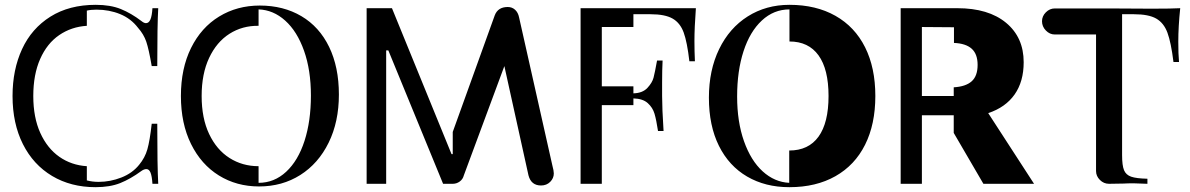

<svg xmlns="http://www.w3.org/2000/svg" viewBox="-20 -762 4935 796"><path d="M118 -364Q118 -275 147 -211Q176 -147 226 -112Q276 -77 340 -73V-14Q363 -8 389 -8Q437 -8 483 -26Q529 -44 557 -79Q581 -108 591 -143Q601 -178 609 -249H632Q632 -71 636 0H612Q610 -32 604 -46.5Q598 -61 587 -61Q577 -61 566 -53Q521 -20 478.5 -3Q436 14 376 14Q274 14 196 -32.5Q118 -79 75 -164.5Q32 -250 32 -364Q32 -473 71.5 -558.5Q111 -644 189 -693Q267 -742 377 -742Q438 -742 481 -724.5Q524 -707 566 -675Q577 -666 585 -666Q597 -666 603.5 -681Q610 -696 612 -728H636Q632 -660 632 -488H609Q597 -558 586.5 -589Q576 -620 552 -647Q523 -685 478 -703.5Q433 -722 380 -722Q357 -722 340 -718V-655Q276 -651 225.5 -616.5Q175 -582 146.5 -517.5Q118 -453 118 -364Z M816 -364Q816 -272 847 -206.5Q878 -141 931.5 -107Q985 -73 1052 -73V-4Q1117 -4 1166.5 -50Q1216 -96 1242.5 -178Q1269 -260 1269 -366Q1269 -471 1240.5 -551.5Q1212 -632 1162.5 -676.5Q1113 -721 1052 -723V-655Q985 -656 931.5 -622Q878 -588 847 -522Q816 -456 816 -364ZM1057 -739Q1155 -739 1229.5 -695Q1304 -651 1344.5 -567.5Q1385 -484 1385 -370Q1385 -257 1342.5 -170.5Q1300 -84 1225 -36.5Q1150 11 1054 11Q961 11 887.5 -34.5Q814 -80 772 -165Q730 -250 730 -364Q730 -478 772 -563Q814 -648 888.5 -693.5Q963 -739 1057 -739Z M1590 -553H1581V0H1500V-728H1605L1852 -123H1857V-215L2031 -698Q2044 -733 2085 -733Q2103 -733 2115.5 -721.5Q2128 -710 2132 -690L2270 -76Q2276 -54 2276 -43Q2276 -23 2261 -8Q2246 7 2223 7Q2182 7 2171 -35L2071 -488L1903 -35Q1899 -19 1886 -9.5Q1873 0 1857 0H1817Z M2475 -650V-404H2606V-375Q2644 -376 2664 -397.5Q2684 -419 2689.5 -440Q2695 -461 2704 -511H2727Q2725 -472 2725 -421V-364Q2725 -313 2731 -219H2708Q2701 -265 2693.5 -290.5Q2686 -316 2665.5 -334.5Q2645 -353 2606 -354V-326H2475V0H2387V-728H2606H2781H2865Q2859 -646 2859 -592Q2859 -550 2861 -508H2838Q2829 -587 2814.5 -627Q2800 -667 2768.5 -685Q2737 -703 2677 -703H2606V-650Z M3036 -362Q3036 -257 3064.5 -176.5Q3093 -96 3142 -51.5Q3191 -7 3252 -4V-138Q3332 -138 3373.5 -195.5Q3415 -253 3415 -364Q3415 -475 3373.5 -532.5Q3332 -590 3253 -590V-723Q3188 -723 3138.5 -677Q3089 -631 3062.5 -549.5Q3036 -468 3036 -362ZM3253 -742Q3363 -742 3443.5 -696.5Q3524 -651 3566.5 -566Q3609 -481 3609 -364Q3609 -247 3566.5 -162Q3524 -77 3443.5 -31.5Q3363 14 3253 14H3252Q3153 14 3077.5 -30Q3002 -74 2960.5 -157.5Q2919 -241 2919 -357Q2919 -471 2961.5 -558.5Q3004 -646 3080 -694Q3156 -742 3253 -742Z M4224 -504Q4224 -424 4186.5 -370.5Q4149 -317 4077 -293L4267 0H4057L3934 -211V-284H3802V0H3714V-728H3949Q4078 -728 4151 -667.5Q4224 -607 4224 -504ZM3934 -364V-400Q3984 -403 4008.5 -425Q4033 -447 4033 -493Q4033 -538 4008.5 -560Q3984 -582 3935 -584V-649L3802 -650V-364Z M4524 -53V-619H4353Q4332 -619 4316 -635.5Q4300 -652 4300 -674Q4300 -695 4316 -711Q4332 -727 4353 -727H4578L4755 -726Q4837 -726 4873 -728Q4865 -652 4865 -589Q4865 -537 4868 -505H4845Q4835 -586 4820 -626.5Q4805 -667 4773.5 -685Q4742 -703 4681 -703H4632V-119Q4632 -76 4640 -56.5Q4648 -37 4669.5 -29.5Q4691 -22 4737 -21V0Q4691 -2 4680 -2Q4653 -2 4639 -1L4578 0Q4556 0 4540 -16Q4524 -32 4524 -53Z"/></svg>

Font: Hjärnsläpp Display
Style: Regular
Weight: 400
Designer: Baptiste Guesnon
Foundry: Bloom Type
Version: Version 1.000